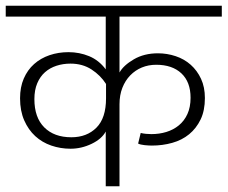

<svg xmlns="http://www.w3.org/2000/svg" viewBox="-30 -650 794 670"><path d="M340 -357Q321 -387 289.5 -407.5Q258 -428 216 -428Q190 -428 167 -420.5Q144 -413 127 -398Q110 -383 100 -359.5Q90 -336 90 -304Q90 -240 124.5 -205.5Q159 -171 219 -171Q273 -171 306.5 -204.5Q340 -238 340 -307ZM387 0H339V-191Q325 -165 289.5 -148Q254 -131 216 -131Q181 -131 149 -142Q117 -153 93 -175Q69 -197 54.5 -230Q40 -263 40 -307Q40 -346 53 -376Q66 -406 89 -426.5Q112 -447 143 -457.5Q174 -468 209 -468Q247 -468 281 -454Q315 -440 339 -408V-592H-10V-630H744V-592H387V-397Q401 -422 437 -443Q473 -464 521 -464Q553 -464 583 -454Q613 -444 635.5 -424Q658 -404 671.5 -375Q685 -346 685 -308Q685 -264 670 -233Q655 -202 630 -181.5Q605 -161 571 -151.5Q537 -142 500 -142Q489 -142 474.5 -143.5Q460 -145 452 -149L461 -186Q469 -184 479 -183Q489 -182 498 -182Q526 -182 550.5 -189.5Q575 -197 594 -212.5Q613 -228 624 -252Q635 -276 635 -309Q635 -364 603 -394Q571 -424 515 -424Q488 -424 465 -414.5Q442 -405 424.5 -387Q407 -369 397 -343.5Q387 -318 387 -286Z"/></svg>

Font: Ek Mukta ExtraLight
Style: Regular
Weight: 275
Designer: Girish Dalvi and Yashodeep Gholap
Foundry: Ek Type
Version: Version 2.538;PS 1.002;hotconv 16.6.51;makeotf.lib2.5.65220;